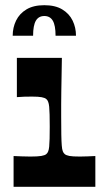

<svg xmlns="http://www.w3.org/2000/svg" viewBox="-20 -715 405 735"><path d="M32 0V-117.7Q48 -117 63.5 -116.4Q79 -115.7 96.4 -115.7Q124.4 -115.7 138.1 -118Q151.8 -120.4 157.1 -125Q161.8 -128.7 164.4 -135.4Q167.1 -142 168.3 -153.7Q169.4 -165.3 169.9 -183.7Q170.4 -202.1 170.4 -230Q170.4 -257.5 169.9 -276Q169.4 -294.6 168.3 -306.4Q167.1 -318.2 164.4 -325.2Q161.8 -332.2 157.1 -335.9Q151.8 -340.6 139.3 -342.9Q126.7 -345.2 103.7 -345.2Q88 -345.2 74.5 -344.9Q61 -344.6 44.6 -343.2V-493.4H216.9Q216.2 -453.6 215.7 -422.3Q215.2 -390.9 214.7 -365.2Q214.2 -339.4 214.2 -315.9Q214.2 -292.5 214.2 -268.8Q214.2 -226.2 214.7 -199.8Q215.2 -173.3 216.4 -158.4Q217.5 -143.4 220.4 -136Q223.2 -128.7 227.9 -125Q233.5 -120.4 245.6 -118Q257.6 -115.7 285.9 -115.7Q300.6 -115.7 315.4 -116.4Q330.3 -117 345 -117.7V0ZM28.6 -578.3Q28.6 -609.6 41.6 -636.3Q54.6 -663 81.3 -679Q108 -695.1 149.7 -695.1Q191.5 -695.1 218.2 -679Q244.9 -663 257.9 -636.3Q270.9 -609.6 270.9 -578.3H192.7Q192.7 -617.6 182.2 -635.6Q171.7 -653.7 149.7 -653.7Q127.7 -653.7 117.2 -635.6Q106.7 -617.6 106.7 -578.3Z"/></svg>

Font: Ojuju ExtraLight
Style: Regular
Weight: 200
Designer: Chisaokwu Joboson, Mirko Velimirovic
Foundry: Udi Foundry
Version: Version 1.000